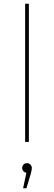

<svg xmlns="http://www.w3.org/2000/svg" viewBox="-20 -762 290 1031"><path d="M115 -742H135V0H115ZM124 155 125 166Q115 166 107 158.5Q99 151 99 140Q99 129 106.5 121.5Q114 114 125 114Q136 114 143.5 122Q151 130 151 140Q151 150 145 172L122 249H104Z"/></svg>

Font: iiserrat Thin
Style: Regular
Weight: 100
Designer: Akira Ohta
Foundry: Akira Ohta
Version: Version 1.200;Glyphs 3.3.1 (3343)